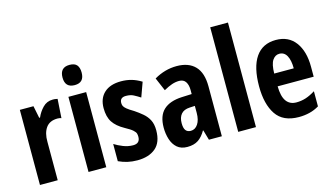

<svg xmlns="http://www.w3.org/2000/svg" viewBox="-88 -1050 2319 1348"><g transform="rotate(-15 1071.5 -375.5)"><path d="M302 -556Q308 -556 316.5 -555.5Q325 -555 337 -552L328 -414Q322 -417 312.5 -418Q303 -419 301 -419Q243 -419 216 -381Q189 -343 190 -279V0H61V-546H160L178 -457H184Q200 -495 229.5 -525.5Q259 -556 302 -556Z M479 -761Q516 -761 532 -742Q548 -723 548 -687Q548 -614 479 -614Q409 -614 409 -687Q409 -761 479 -761ZM543 -546V0H414V-546Z M949 -160Q949 -72 900 -31Q851 10 768 10Q730 10 697 2.5Q664 -5 632 -20V-145Q659 -128 694 -114Q729 -100 766 -100Q816 -100 816 -149Q816 -161 813 -172Q810 -183 794 -197.5Q778 -212 739 -233Q683 -264 657.5 -303Q632 -342 632 -405Q632 -476 675.5 -516Q719 -556 798 -556Q837 -556 872 -546.5Q907 -537 945 -514L907 -409Q882 -425 860 -436.5Q838 -448 805 -448Q761 -448 761 -408Q761 -396 765.5 -386Q770 -376 785.5 -363Q801 -350 835 -330Q865 -310 891.5 -287.5Q918 -265 933.5 -235Q949 -205 949 -160Z M1203 -558Q1290 -558 1336.5 -509.5Q1383 -461 1383 -363V0H1289L1268 -73H1265Q1241 -31 1210 -10.5Q1179 10 1131 10Q1085 10 1057 -14.5Q1029 -39 1016.5 -79Q1004 -119 1004 -163Q1004 -250 1049.5 -292Q1095 -334 1183 -338L1255 -341V-370Q1255 -408 1240 -430.5Q1225 -453 1193 -453Q1167 -453 1140.5 -444Q1114 -435 1080 -416L1039 -512Q1117 -558 1203 -558ZM1217 -253Q1175 -251 1154.5 -227Q1134 -203 1134 -161Q1134 -125 1146.5 -109Q1159 -93 1183 -93Q1215 -93 1235 -123Q1255 -153 1255 -204V-255Z M1631 0H1502V-760H1631Z M1923 -555Q2015 -555 2064.5 -488.5Q2114 -422 2114 -310V-237H1852Q1853 -164 1878 -129Q1903 -94 1951 -94Q1987 -94 2019.5 -104.5Q2052 -115 2089 -138V-28Q2056 -8 2019 1Q1982 10 1942 10Q1827 10 1776.5 -65.5Q1726 -141 1726 -270Q1726 -409 1776 -482Q1826 -555 1923 -555ZM1922 -455Q1892 -455 1872.5 -426.5Q1853 -398 1852 -330H1994Q1994 -388 1976 -421.5Q1958 -455 1922 -455Z"/></g></svg>

Font: Noto Sans Sinhala UI ExtraCondensed
Style: Bold
Weight: 700
Width: 2
Designer: Jelle Bosma - Monotype Design Team
Foundry: Monotype Imaging Inc.
Version: Version 2.006; ttfautohint (v1.8.4.7-5d5b)